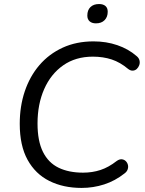

<svg xmlns="http://www.w3.org/2000/svg" viewBox="-20 -918 713 947"><path d="M382.4 8.9Q292.1 8.9 223.3 -25.5Q154.5 -59.9 115.9 -129.9Q77.4 -199.8 77.4 -307.3Q77.4 -393.9 102.3 -467.9Q127.3 -541.9 174.5 -596.9Q221.7 -651.9 289.2 -682.9Q356.8 -713.9 441.5 -713.9Q504.2 -713.9 558.8 -695.2Q613.4 -676.5 653.4 -641.7Q665 -632.4 668 -620.2Q670.9 -608 666.9 -596.8Q663 -585.7 654.7 -577.9Q646.3 -570.2 635.1 -569.6Q623.9 -568.9 612.2 -577.8Q573.2 -610.7 530.9 -624.7Q488.6 -638.6 438 -638.6Q353 -638.6 291.8 -595.8Q230.7 -553 197.9 -478.5Q165.1 -404 165.1 -308.7Q165.1 -222.5 191.9 -168.8Q218.6 -115.2 268.9 -90.8Q319.3 -66.4 389.6 -66.4Q435.6 -66.4 475.7 -79.6Q515.8 -92.8 555.5 -123.9Q568.7 -133.3 580.1 -132.4Q591.6 -131.4 599.7 -124Q607.7 -116.5 610.7 -105.5Q613.7 -94.6 609.8 -82.9Q606 -71.1 593.8 -62.3Q547.7 -25.9 494 -8.5Q440.3 8.9 382.4 8.9ZM453.3 -802.8Q433.2 -802.8 422 -812.9Q410.7 -823 410.7 -841.1Q410.7 -868.2 426.1 -883.1Q441.6 -898.1 468.6 -898.1Q488.7 -898.1 500 -888.5Q511.3 -878.9 511.3 -860.2Q511.3 -834.2 495.8 -818.5Q480.3 -802.8 453.3 -802.8Z"/></svg>

Font: Nunito Variable Extra Light
Style: Italic
Weight: 200
Italic angle: -9°
Designer: Vernon Adams
Foundry: Vernon Adams
Version: Version 3.602